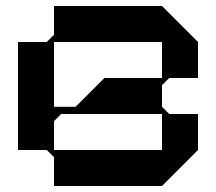

<svg xmlns="http://www.w3.org/2000/svg" viewBox="-20 -620 720 640"><path d="M544 -360H640V-480L520 -600H160V-504L136 -480H40V-120H136L160 -96V0H520L640 -120V-240H544L520 -264V-336ZM520 -120H160V-216L184 -240H520ZM328 -360 232 -264H160V-480H520V-360Z"/></svg>

Font: KUBO
Style: Regular
Weight: 400
Version: Version 001.000